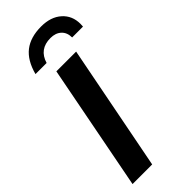

<svg xmlns="http://www.w3.org/2000/svg" viewBox="-289 -948 989 989"><g transform="rotate(-45 206.0 -453.5)"><path d="M18 0 151 -688H295L161 0ZM259 -907Q329 -907 370.5 -870Q412 -833 412 -773L411 -754H332Q332 -790 310 -810.5Q288 -831 251 -831Q169 -831 146 -754H65Q86 -833 133.5 -870Q181 -907 259 -907Z"/></g></svg>

Font: Libra Sans Modern
Style: Bold Italic
Weight: 700
Italic angle: -12°
Foundry: Stefan Peev, Context Ltd
Version: Version 1.000